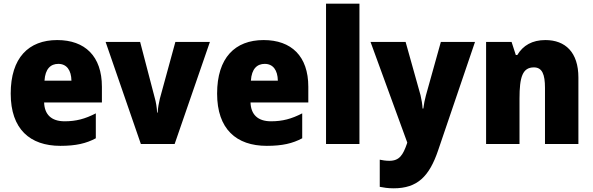

<svg xmlns="http://www.w3.org/2000/svg" viewBox="-20 -780 3211 1040"><path d="M290 -563C135 -563 38 -467 38 -273C38 -81 142 10 307 10C391 10 447 -3 499 -31V-166C441 -136 392 -123 330 -123C257 -123 221 -161 219 -225H532V-310C532 -476 440 -563 290 -563ZM296 -434C341 -434 366 -400 367 -343H221C225 -408 255 -434 296 -434Z M743 0H926L1117 -553H930L846 -246C841 -224 835 -196 834 -170H831C830 -198 824 -230 819 -247L739 -553H552Z M1408 -563C1253 -563 1156 -467 1156 -273C1156 -81 1260 10 1425 10C1509 10 1565 -3 1617 -31V-166C1559 -136 1510 -123 1448 -123C1375 -123 1339 -161 1337 -225H1650V-310C1650 -476 1558 -563 1408 -563ZM1414 -434C1459 -434 1484 -400 1485 -343H1339C1343 -408 1373 -434 1414 -434Z M1927 0V-760H1746V0Z M1987 -553 2186 -8 2184 -1C2163 59 2144 91 2089 91C2070 91 2051 88 2037 85V232C2057 236 2081 240 2112 240C2241 240 2305 176 2353 35L2553 -553H2368L2287 -263C2281 -240 2276 -217 2273 -192H2269C2268 -214 2263 -243 2258 -264L2177 -553Z M2934 -563C2863 -563 2813 -534 2782 -482H2774L2751 -553H2613V0H2794V-246C2794 -362 2810 -415 2872 -415C2917 -415 2932 -377 2932 -304V0H3113V-360C3113 -497 3042 -563 2934 -563Z"/></svg>

Font: Noto Sans Georgian SemiCondensed Black
Style: Regular
Weight: 900
Width: 4
Designer: Monotype Design Team, Akaki Razmadze
Foundry: Google LLC
Version: Version 2.005